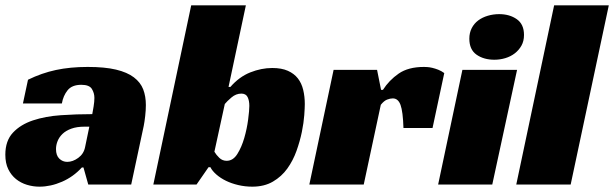

<svg xmlns="http://www.w3.org/2000/svg" viewBox="-33 -692 2303 720"><path d="M72 -393Q123 -418 176.5 -429.5Q230 -441 296 -441Q360 -441 402 -431Q444 -421 469 -402Q494 -383 504 -357Q514 -331 514 -298Q514 -279 511.5 -257Q509 -235 506 -220L459 0H298L280 -64H274Q242 -29 199.5 -10.5Q157 8 115 8Q91 8 68 1Q45 -6 27 -20.5Q9 -35 -2 -57.5Q-13 -80 -13 -112Q-13 -164 15.5 -194.5Q44 -225 90.5 -240.5Q137 -256 195.5 -260Q254 -264 313 -264Q315 -274 318 -292.5Q321 -311 321 -325Q321 -343 311.5 -358.5Q302 -374 272 -374Q237 -374 220.5 -353.5Q204 -333 199 -304H53ZM302 -217H284Q255 -217 234.5 -209.5Q214 -202 201.5 -190Q189 -178 183 -163Q177 -148 177 -133Q177 -109 189.5 -97Q202 -85 219 -85Q240 -85 260.5 -100Q281 -115 286 -140Z M704 0H542L684 -672H889L824 -366H831Q864 -404 905.5 -420.5Q947 -437 988 -437Q1023 -437 1046.5 -426.5Q1070 -416 1084 -398Q1098 -380 1104 -355Q1110 -330 1110 -302Q1110 -288 1108 -260Q1106 -232 1099 -197.5Q1092 -163 1079 -126.5Q1066 -90 1044.5 -60Q1023 -30 990.5 -11Q958 8 913 8Q886 8 860.5 2Q835 -4 814.5 -14Q794 -24 778.5 -37.5Q763 -51 756 -65H749ZM817 -89Q841 -89 857 -114.5Q873 -140 883 -174.5Q893 -209 897.5 -243.5Q902 -278 902 -295Q902 -315 895.5 -328Q889 -341 872 -341Q852 -341 835 -326.5Q818 -312 810 -302L771 -123Q778 -111 789.5 -100Q801 -89 817 -89Z M1218 -430H1381L1396 -355H1403Q1426 -391 1462 -416Q1498 -441 1557 -441Q1561 -441 1569.5 -440.5Q1578 -440 1588.5 -437.5Q1599 -435 1610.5 -430.5Q1622 -426 1633 -418L1589 -212H1480Q1478 -274 1469 -298.5Q1460 -323 1440 -323Q1430 -323 1418.5 -318.5Q1407 -314 1395 -299L1331 0H1127Z M1813 0H1610L1701 -430H1906ZM1932 -561Q1932 -538 1922.5 -521Q1913 -504 1897.5 -492Q1882 -480 1862 -474Q1842 -468 1821 -468Q1781 -468 1754 -487Q1727 -506 1727 -547Q1727 -569 1736 -586.5Q1745 -604 1760.5 -615.5Q1776 -627 1796.5 -633Q1817 -639 1839 -639Q1878 -639 1905 -620Q1932 -601 1932 -561Z M2107 0H1903L2045 -672H2250Z"/></svg>

Font: Racing Sans One
Style: Regular
Weight: 400
Designer: Pablo Impallari, Rodrigo Fuenzalida
Foundry: Pablo Impallari, Rodrigo Fuenzalida
Version: Version 1.001; ttfautohint (v0.8) -G 200 -r 50